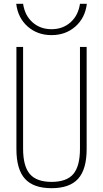

<svg xmlns="http://www.w3.org/2000/svg" viewBox="-20 -976 540 1006"><path d="M250 10Q155 10 110.5 -39.5Q66 -89 66 -195V-730H101V-197Q101 -105 136.5 -64Q172 -23 250 -23Q329 -23 364 -64Q399 -105 399 -197V-730H434V-195Q434 -89 389.5 -39.5Q345 10 250 10ZM250 -792Q176 -792 125 -837Q74 -882 65 -956H101Q110 -895 150.5 -859Q191 -823 250 -823Q309 -823 349.5 -859Q390 -895 399 -956H435Q426 -882 375 -837Q324 -792 250 -792Z"/></svg>

Font: M PLUS Code Latin ExtraLight
Style: Regular
Weight: 250
Designer: Coji Morishita
Foundry: UNDERFOREST DESIGN
Version: Version 1.002; ttfautohint (v1.8.3)